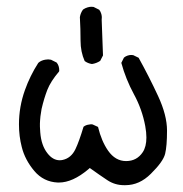

<svg xmlns="http://www.w3.org/2000/svg" viewBox="-20 -561 540 568"><path d="M351.1 -13.2Q392.6 -13.2 426.3 -46.9Q462.9 -83 468.5 -106Q474.1 -128.9 474.1 -174.6Q474.1 -220.2 447.5 -277.3Q420.9 -334.5 390.1 -390.1L374 -397.9Q372.1 -398.4 367.9 -398.4Q363.8 -398.4 357.9 -396.7Q352.1 -395 346.7 -390.6L338.9 -375Q352.1 -326.7 376.2 -282.2Q400.4 -237.8 409.7 -188Q413.1 -169.4 413.1 -154.3Q413.1 -127 402.3 -110.8Q384.8 -84.5 353 -84.5Q321.3 -84.5 299.8 -115.2Q280.3 -143.1 270 -185.5L253.9 -192.9Q252 -193.4 249.3 -193.4Q246.6 -193.4 242.7 -192.4Q233.9 -191.4 227.1 -186Q213.9 -142.1 203.1 -119.6Q190.4 -93.3 165.5 -87.9Q161.1 -86.9 156.7 -86.9Q136.2 -86.9 120.1 -107.9Q102.1 -130.9 99.1 -169.4Q98.1 -180.7 98.1 -186.5Q98.1 -192.4 98.1 -196Q98.1 -199.7 98.6 -205.3Q99.1 -210.9 99.6 -216.8Q101.1 -228 103 -238.8Q110.4 -270.5 120.1 -295.4Q129.9 -320.3 154.8 -349.6Q155.3 -351.1 155.3 -352.5Q155.3 -366.7 147.5 -376L130.9 -384.3Q126 -385.3 122.6 -385.3Q119.1 -385.3 114.3 -384.5Q109.4 -383.8 103.8 -381.6Q98.1 -379.4 93.3 -375Q68.8 -336.9 53.7 -294.4Q36.1 -245.1 36.1 -193.4Q36.1 -157.7 44.4 -126Q53.7 -88.4 81.5 -55.2Q108.9 -22.9 150.9 -21Q152.3 -21 154.3 -21Q194.8 -21 241.2 -60.1L245.6 -64Q274.9 -43 297.4 -28.1Q319.8 -13.2 346.7 -13.2H347.2Q349.1 -13.2 351.1 -13.2ZM216.3 -510.3Q218.3 -475.6 218.3 -440.4Q218.3 -407.7 230.5 -380.4Q239.7 -373.5 252 -371.6Q265.1 -373.5 276.4 -380.9L284.7 -397L280.8 -502.9Q281.2 -506.3 281.2 -508.5Q281.2 -510.7 281 -513.4Q280.8 -516.1 279.8 -519.5Q277.8 -526.9 273.4 -532.2L256.8 -540.5Q254.4 -541 250 -541Q245.6 -541 238.8 -539.1Q231.9 -537.1 225.6 -532.7Q218.3 -522.9 216.3 -510.3Z"/></svg>

Font: Bakudai
Style: ExtraLight
Weight: 200
Version: Version 1.48